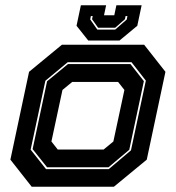

<svg xmlns="http://www.w3.org/2000/svg" viewBox="-20 -710 668 730"><path d="M100.5 0 19.5 -103 90.5 -437 215.5 -540H528L609 -437L538 -103L413 0ZM155 -67H393.5L478 -138.5L534.5 -403.5L480 -473.5H237.5L152.5 -403L96.5 -141ZM159 -74 104 -143 159 -401 238.5 -466.5H476L527 -401.5L471.5 -140.5L392.5 -74ZM199.5 -141.5H374L411 -172L453 -368L429 -398.5H254.5L217.5 -368L175.5 -172ZM315.5 -556 271 -612 287.5 -690H383.5L375.5 -652H414.5L422.5 -690H518.5L502 -612L434.5 -556ZM350 -597.5H418L462 -636L464.5 -649H457.5L455 -637L418 -604.5H353L330 -637L332.5 -649H325.5L323 -636Z"/></svg>

Font: Tourney ExtraBold
Style: Italic
Weight: 800
Italic angle: -12°
Version: Version 1.015